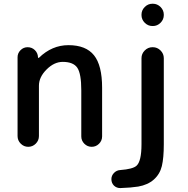

<svg xmlns="http://www.w3.org/2000/svg" viewBox="-20 -793 986 1009"><path d="M565.4 148.4Q565.4 129.9 579.1 115.7Q592.8 101.6 612.3 100.6Q677.7 95.7 697.3 78.1Q723.6 54.7 723.6 -35.2V-487.3Q723.6 -510.7 740.7 -527.8Q757.8 -544.9 781.2 -544.9H783.2Q806.6 -544.9 823.7 -527.8Q840.8 -510.7 840.8 -487.3V-35.2Q840.8 37.1 830.6 79.6Q820.3 122.1 788.6 150.4Q756.8 178.7 706.1 187.5Q669.9 193.4 613.3 195.3Q612.3 195.3 611.3 195.3Q592.8 195.3 579.1 182.6Q565.4 168.9 565.4 148.4ZM781.2 -656.2Q757.8 -656.2 740.7 -673.3Q723.6 -690.4 723.6 -713.9V-715.8Q723.6 -739.3 740.7 -756.3Q757.8 -773.4 781.2 -773.4H783.2Q806.6 -773.4 823.7 -756.3Q840.8 -739.3 840.8 -715.8V-713.9Q840.8 -690.4 823.7 -673.3Q806.6 -656.2 783.2 -656.2ZM516.6 -332V-76.2Q516.6 -53.7 500.5 -37.6Q484.4 -21.5 461.9 -21.5Q439.5 -21.5 423.3 -37.6Q407.2 -53.7 407.2 -76.2V-318.4Q407.2 -406.2 386.2 -437Q365.2 -467.8 309.6 -467.8Q264.6 -467.8 224.6 -427.7Q184.6 -387.7 184.6 -342.8V-78.1Q184.6 -54.7 168 -38.1Q151.4 -21.5 128.4 -21.5Q105.5 -21.5 88.9 -38.1Q72.3 -54.7 72.3 -78.1V-492.2Q72.3 -513.7 87.9 -529.3Q103.5 -544.9 125 -544.9Q147.5 -544.9 163.1 -529.8Q178.7 -514.6 179.7 -492.2V-491.2Q179.7 -489.3 181.6 -488.8Q183.6 -488.3 184.6 -489.3Q252.9 -555.7 339.8 -555.7Q431.6 -555.7 474.1 -502.4Q516.6 -449.2 516.6 -332Z"/></svg>

Font: Gen Jyuu Gothic Medium
Style: Regular
Weight: 500
Designer: [Source Han Sans]
Ryoko NISHIZUKA  (kana & ideographs); Paul D. Hunt (Latin, Greek & Cyrillic); Wenlong ZHANG  (bopomofo
Version: Version 1.002.20150607